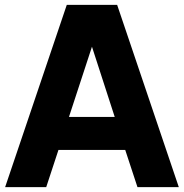

<svg xmlns="http://www.w3.org/2000/svg" viewBox="-20 -765 752 785"><path d="M253 -745H459L711 0H542L492 -152H219L169 0H1ZM449 -287 356 -574 262 -287Z"/></svg>

Font: BLUETTI 2.0
Style: Bold
Weight: 700
Designer: Stijn de Vries
Foundry: tokotype
Version: Version 2.005;October 31, 2023;FontCreator 14.0.0.2814 64-bi